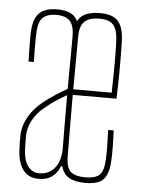

<svg xmlns="http://www.w3.org/2000/svg" viewBox="-47 -644 511 687"><g transform="rotate(5 208.0 -300.0)"><path d="M118 5Q80 5 61.2 -20.8Q42.5 -46.5 40 -90Q39.5 -105 39 -118Q38.5 -131 39 -145Q40 -179.5 58.5 -211.8Q77 -244 110 -270Q128 -284.5 149.8 -298.5Q171.5 -312.5 193 -325Q193 -356 193.2 -384.8Q193.5 -413.5 193.8 -444.8Q194 -476 194 -514Q194 -539.5 187.2 -555Q180.5 -570.5 166.2 -577.8Q152 -585 129 -585Q99 -585 82.2 -570.5Q65.5 -556 64 -514Q63.5 -499.5 63.2 -482.2Q63 -465 63.2 -446.5Q63.5 -428 64 -410H45Q44.5 -428 44 -446.5Q43.5 -465 43.5 -482.2Q43.5 -499.5 44 -514Q45 -546.5 54.5 -566.5Q64 -586.5 83 -595.8Q102 -605 131 -605Q160.5 -605 178.2 -596.5Q196 -588 205 -569Q215 -588 234.8 -596.5Q254.5 -605 285 -605Q329.5 -605 349.2 -584Q369 -563 371 -514Q371.5 -500.5 371.8 -481.5Q372 -462.5 372.2 -437.2Q372.5 -412 372 -379.2Q371.5 -346.5 370 -305H213Q213 -255.5 213.2 -203.2Q213.5 -151 214 -85Q214 -44 230.5 -29.5Q247 -15 283 -15Q319 -15 334.2 -29.5Q349.5 -44 351 -85Q352 -107.5 351.8 -133.2Q351.5 -159 350 -191H370Q371.5 -159 371.8 -133Q372 -107 371 -85Q369 -37 351 -16Q333 5 285 5Q247.5 5 226.5 -7.2Q205.5 -19.5 198 -47H193Q185.5 -24.5 166.5 -9.8Q147.5 5 118 5ZM118 -15Q137 -15 153.8 -24Q170.5 -33 181.5 -53Q192.5 -73 194 -106Q193.5 -155 193.2 -203.8Q193 -252.5 193 -302Q176.5 -293 157.5 -281Q138.5 -269 110 -245Q87 -225 73.5 -199.2Q60 -173.5 59 -145Q59 -137 59.2 -121.5Q59.5 -106 60 -90Q62.5 -54 78 -34.5Q93.5 -15 118 -15ZM213 -325H351Q352.5 -391 352.5 -438.2Q352.5 -485.5 351 -514Q349 -552.5 334 -568.8Q319 -585 285 -585Q248.5 -585 231.2 -568.8Q214 -552.5 214 -514Q214 -458.5 213.5 -413.2Q213 -368 213 -325Z"/></g></svg>

Font: Big Shoulders Display SC Thin
Style: Regular
Weight: 100
Designer: Patric King
Foundry: XO Type Co
Version: Version 2.002